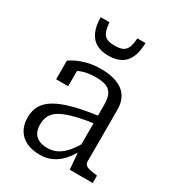

<svg xmlns="http://www.w3.org/2000/svg" viewBox="-189 -897 932 1020"><g transform="rotate(30 277.0 -386.5)"><path d="M391 -326V-279Q329 -271 285 -260.5Q241 -250 211.5 -237.5Q182 -225 165 -209.5Q148 -194 140.5 -174.5Q133 -155 133 -130Q133 -100 144 -80Q155 -60 176.5 -50Q198 -40 228 -40Q262 -40 290 -55Q318 -70 342.5 -99.5Q367 -129 389 -171L391 -118Q371 -79 345 -50Q319 -21 286 -5Q253 11 212 11Q165 11 130 -5Q95 -21 76 -53Q57 -85 57 -130Q57 -172 75 -203Q93 -234 132 -257Q171 -280 235 -297Q299 -314 391 -326ZM390 0 380 -115 376 -120V-388Q376 -428 365.5 -451.5Q355 -475 331 -485Q307 -495 266 -495Q211 -495 175 -480Q139 -465 120 -446Q118 -453 120.5 -460.5Q123 -468 129 -474.5Q135 -481 143 -485.5Q151 -490 161 -491V-380H87V-494Q101 -505 126.5 -517Q152 -529 188 -538Q224 -547 269 -547Q308 -547 341 -539Q374 -531 398.5 -514Q423 -497 436.5 -469Q450 -441 450 -401V-86Q450 -72 459 -64Q468 -56 485 -52.5Q502 -49 526 -46L531 -45V0ZM264 -627Q308 -627 338 -643Q368 -659 384.5 -693.5Q401 -728 402 -784H352Q350 -747 341 -726.5Q332 -706 314.5 -698Q297 -690 267 -690Q237 -690 219 -698Q201 -706 192.5 -726.5Q184 -747 181 -784H127Q128 -728 144.5 -693.5Q161 -659 191 -643Q221 -627 264 -627Z"/></g></svg>

Font: Roboto Serif SemiCondensed Light
Style: Regular
Weight: 300
Width: 4
Designer: Greg Gazdowicz
Foundry: Commercial Type
Version: Version 1.007